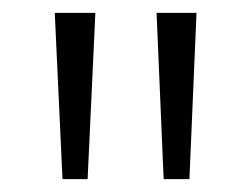

<svg xmlns="http://www.w3.org/2000/svg" viewBox="-20 -734 390 298"><path d="M285 -714 274 -456H234L223 -714ZM128 -714 116 -456H77L65 -714Z"/></svg>

Font: Noto Sans UI SemiCondensed Light
Style: Regular
Weight: 300
Width: 4
Designer: Monotype Design Team
Foundry: Monotype Imaging Inc.
Version: Version 1.901